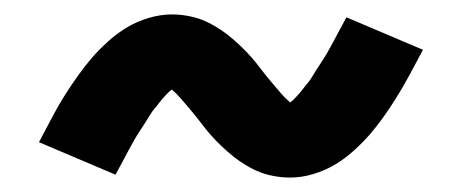

<svg xmlns="http://www.w3.org/2000/svg" viewBox="-20 -431 640 266"><path d="M382 -185Q371 -185 360 -187Q349 -189 340 -192.5Q331 -196 321 -202Q311 -208 303.5 -214Q296 -220 287.5 -228Q279 -236 272 -244Q265 -252 259 -260Q253 -268 245 -277.5Q237 -287 231 -294Q225 -301 218 -307Q215 -305 209 -298.5Q203 -292 200.5 -288.5Q198 -285 194.5 -281Q191 -277 188 -272Q185 -267 181.5 -261.5Q178 -256 174 -250Q170 -244 166 -237Q162 -230 158 -222.5Q154 -215 149.5 -206.5Q145 -198 140 -189L34 -234Q44 -253 53 -270Q62 -287 71 -301Q80 -315 89 -327.5Q98 -340 107 -350.5Q116 -361 128.5 -372.5Q141 -384 155 -392.5Q169 -401 185.5 -406Q202 -411 218 -411Q229 -411 240 -409Q251 -407 260 -403.5Q269 -400 279 -394Q289 -388 296.5 -382Q304 -376 312.5 -368Q321 -360 328 -352Q335 -344 341 -336Q347 -328 355 -318.5Q363 -309 369 -302Q375 -295 382 -289Q385 -291 391 -297.5Q397 -304 399.5 -307.5Q402 -311 405.5 -315Q409 -319 412 -324Q415 -329 418.5 -334.5Q422 -340 426 -346Q430 -352 434 -359Q438 -366 442 -373.5Q446 -381 450.5 -389.5Q455 -398 460 -407L566 -362Q556 -343 547 -326.5Q538 -310 529 -295.5Q520 -281 511 -268.5Q502 -256 493 -245.5Q484 -235 471.5 -223.5Q459 -212 445 -203.5Q431 -195 414.5 -190Q398 -185 382 -185Z"/></svg>

Font: Iosevka Slab Extended
Style: Bold
Weight: 700
Width: 7
Monospace: yes
Designer: Belleve Invis
Foundry: Belleve Invis
Version: Version 11.1.0; ttfautohint (v1.8.3)